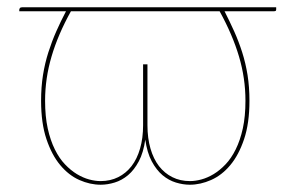

<svg xmlns="http://www.w3.org/2000/svg" viewBox="-20 -500 808 528"><path d="M385.5 -155.5Q385.5 -120 393.8 -91.5Q402 -63 417.2 -43.2Q432.5 -23.5 454 -12.8Q475.5 -2 502.5 -2Q517 -2 533.8 -6.5Q550.5 -11 567.5 -21.2Q584.5 -31.5 600.2 -48Q616 -64.5 628.2 -89.2Q640.5 -114 647.8 -147Q655 -180 655 -223Q655 -285 637.2 -344.8Q619.5 -404.5 584 -469H175Q139.5 -405 121.8 -344.8Q104 -284.5 104 -223Q104 -180 111.2 -147Q118.5 -114 130.8 -89.2Q143 -64.5 158.8 -48Q174.5 -31.5 191.5 -21.2Q208.5 -11 225.2 -6.5Q242 -2 256.5 -2Q283.5 -2 305 -12.8Q326.5 -23.5 341.8 -43.2Q357 -63 365.2 -91.5Q373.5 -120 373.5 -155.5V-323H385.5ZM739.5 -480V-474Q739.5 -471 738 -470Q736.5 -469 732 -469H597.5Q611.5 -441.5 624 -413.8Q636.5 -386 646 -356.2Q655.5 -326.5 660.8 -293.5Q666 -260.5 666 -223Q666 -161 651.2 -117.2Q636.5 -73.5 613.2 -45.8Q590 -18 560.5 -5Q531 8 502 8Q483.5 8 463.8 2Q444 -4 427 -18.2Q410 -32.5 397.2 -56.5Q384.5 -80.5 379.5 -116Q374.5 -80.5 361.8 -56.5Q349 -32.5 332 -18.2Q315 -4 295.2 2Q275.5 8 257 8Q227.5 8 198.2 -5Q169 -18 145.8 -45.8Q122.5 -73.5 107.8 -117.2Q93 -161 93 -223Q93 -260.5 98.2 -293.5Q103.5 -326.5 113 -356.2Q122.5 -386 134.8 -413.8Q147 -441.5 161.5 -469H33V-473Q33 -475.5 34.8 -477.8Q36.5 -480 41 -480Z"/></svg>

Font: Lato 2
Style: Regular
Weight: 100
Designer: Lukasz Dziedzic with Adam Twardoch and Botio Nikoltchev
Foundry: tyPoland Lukasz Dziedzic
Version: Version 2.015; 2015-08-06; http://www.latofonts.com/